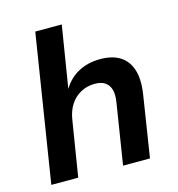

<svg xmlns="http://www.w3.org/2000/svg" viewBox="-105 -797 824 889"><g transform="rotate(-15 306.5 -352.5)"><path d="M32 0 144 -705H271L221 -396H216Q244 -450 291.5 -477Q339 -504 401 -504Q458 -504 495 -481Q532 -458 547 -411.5Q562 -365 551 -294L505 0H376L422 -290Q428 -327 421.5 -350.5Q415 -374 397 -387Q379 -400 347 -400Q309 -400 278.5 -383Q248 -366 229 -336Q210 -306 204 -266L161 0Z"/></g></svg>

Font: Nunito Sans 10pt
Style: Bold Italic
Weight: 700
Italic angle: -9°
Designer: Vernon Adams
Foundry: Vernon Adams
Version: Version 3.101;gftools[0.9.27]